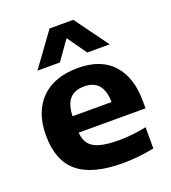

<svg xmlns="http://www.w3.org/2000/svg" viewBox="-146 -917 925 1036"><g transform="rotate(-20 316.0 -399.0)"><path d="M381 10.5Q208 10.5 125 -58Q42 -126.5 42 -272Q42 -405 116.2 -480.2Q190.5 -555.5 328 -555.5Q460 -555.5 528.5 -479.2Q597 -403 597 -266.5V-226H213Q216 -186 235 -161Q254 -136 295.5 -124.5Q337 -113 407.5 -113Q442.5 -113 483 -117.5Q523.5 -122 562.5 -130V-8Q513 2 467.8 6.2Q422.5 10.5 381 10.5ZM325 -450.5Q271 -450.5 242.8 -419.2Q214.5 -388 212.5 -320.5H436.5Q435 -387 407.2 -418.8Q379.5 -450.5 325 -450.5ZM118.5 -616.5 258 -808H394L533.5 -616.5H404.5L326 -727.5L247.5 -616.5Z"/></g></svg>

Font: Encode Sans Exp
Style: Bold
Weight: 700
Width: 7
Designer: Multiple Designers
Foundry: Impallari Type
Version: Version 3.002; ttfautohint (v1.8.3) -l 8 -r 50 -G 200 -x 14 